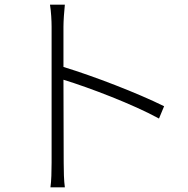

<svg xmlns="http://www.w3.org/2000/svg" viewBox="-20 -784 810 826"><path d="M195 -764C200 -735 202 -693 202 -669V-84C202 -48 201 -5 197 22H259C255 -6 254 -50 254 -84L253 -441C364 -407 553 -335 664 -274L686 -327C571 -384 384 -456 253 -496V-669C253 -693 256 -736 259 -764Z"/></svg>

Font: GenEiGothic-pro-Light
Style: Regular
Weight: 300
Designer: Ryoko NISHIZUKA (kana & ideographs); Paul D. Hunt (Latin, Greek & Cyrillic); Wenlong ZHANG (bopomofo); Sandoll Communica
Foundry: Adobe Systems Incorporated; o_tamon
Version: Version 1.000.140830